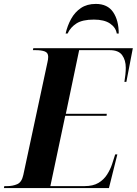

<svg xmlns="http://www.w3.org/2000/svg" viewBox="-50 -960 698 980"><path d="M-30 0 -28 -10H-14Q15 -10 38 -20Q61 -30 69 -67L192 -641Q194 -649 195 -656.5Q196 -664 196 -670Q196 -691 178.5 -697.5Q161 -704 133 -704H118L120 -714H628L595 -542H585Q588 -559 590 -579Q592 -599 592 -614Q592 -653 573.5 -678.5Q555 -704 511 -704H354L286 -379H495L494 -369H283L207 -10H381Q425 -10 452.5 -26.5Q480 -43 496.5 -69Q513 -95 522 -122L538 -172H549L506 0ZM285 -789Q294 -829 313 -863.5Q332 -898 363 -919Q394 -940 439 -940Q499 -940 527.5 -898Q556 -856 556 -789H546Q541 -820 511.5 -840Q482 -860 429 -860Q371 -860 340.5 -840.5Q310 -821 295 -789Z"/></svg>

Font: Noto Serif Display SemiCondensed
Style: Bold Italic
Weight: 700
Width: 4
Italic angle: -12°
Designer: Monotype Design Team
Foundry: Monotype Imaging Inc.
Version: Version 2.009